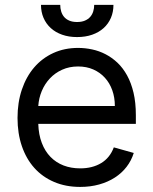

<svg xmlns="http://www.w3.org/2000/svg" viewBox="-20 -747 622 779"><path d="M305.4 11.4Q246.4 11.4 199.2 -8.9Q152 -29.1 119.1 -65.9Q86.3 -102.6 68.7 -154.1Q51.1 -205.6 51.1 -268.5Q51.1 -331.3 68.7 -383.5Q86.3 -435.7 118.6 -473.4Q150.9 -511 196.2 -531.8Q241.5 -552.6 296.9 -552.6Q325.3 -552.6 353.7 -546.5Q382.1 -540.5 408.2 -527Q434.3 -513.5 456.7 -492.4Q479 -471.2 495.7 -440.9Q512.4 -410.5 521.8 -370.6Q531.2 -330.6 531.2 -279.8V-244.3H135.3Q136.7 -200.6 149.7 -166.9Q162.6 -133.2 185 -110.3Q207.4 -87.4 237.9 -75.6Q268.5 -63.9 305.4 -63.9Q354.8 -63.9 390.3 -85.2Q425.8 -106.5 441.8 -149.1L522.7 -126.4Q513.1 -95.5 493.6 -70.1Q474.1 -44.7 446 -26.6Q418 -8.5 382.5 1.4Q346.9 11.4 305.4 11.4ZM446 -316.8Q446 -351.6 435.5 -380.9Q425.1 -410.2 405.5 -431.6Q386 -453.1 358.5 -465.2Q331 -477.3 296.9 -477.3Q261 -477.3 232.1 -464.1Q203.1 -451 182.4 -428.8Q161.6 -406.6 149.5 -377.7Q137.4 -348.7 135.3 -316.8ZM440.3 -727.3Q440.3 -698.5 430 -674.5Q419.7 -650.6 400.6 -633.2Q381.4 -615.8 354 -606.2Q326.7 -596.6 292.6 -596.6Q259.2 -596.6 232.1 -606.2Q204.9 -615.8 185.9 -633.2Q166.9 -650.6 156.6 -674.5Q146.3 -698.5 146.3 -727.3H224.4Q224.4 -713.4 228.2 -700.8Q231.9 -688.2 239.9 -678.6Q247.9 -669 261 -663.4Q274.1 -657.7 292.6 -657.7Q311.4 -657.7 324.6 -663.4Q337.7 -669 346.1 -678.6Q354.4 -688.2 358.3 -700.8Q362.2 -713.4 362.2 -727.3Z"/></svg>

Font: Interop
Style: Regular
Weight: 400
Designer: Rasmus Andersson, Google, Jang Haemin
Foundry: jhaemin
Version: Version 1.008